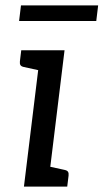

<svg xmlns="http://www.w3.org/2000/svg" viewBox="-20 -694 385 714"><path d="M69 0 131 -507H220L158 0ZM128 0 148 -78 221 -62Q230 -60 233 -55Q236 -50 235 -41L230 0ZM161 -507 141 -429 68 -445Q59 -447 56 -452Q53 -457 54 -466L59 -507ZM51 -616 58 -674H345L338 -616Z"/></svg>

Font: Aleo
Style: Italic
Weight: 400
Italic angle: -7°
Designer: Alessio Laiso
Foundry: Alessio Laiso
Version: Version 2.001;gftools[0.9.29]